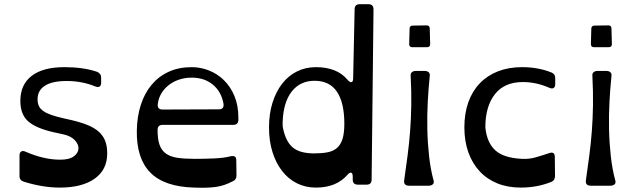

<svg xmlns="http://www.w3.org/2000/svg" viewBox="-20 -880 3026 915"><path d="M462 -486Q462 -472 454.5 -467.5Q447 -463 434 -468Q371 -494 298 -494Q229 -494 194 -471.5Q159 -449 159 -407Q159 -389 165 -375.5Q171 -362 185.5 -351.5Q200 -341 224 -332.5Q248 -324 284 -316L315 -309Q363 -298 396.5 -284.5Q430 -271 451 -252Q472 -233 481.5 -208Q491 -183 491 -149Q491 -71 431 -28.5Q371 14 265 14Q184 14 94 -14Q73 -20 73 -41V-139Q73 -153 81 -158Q89 -163 102 -157Q189 -119 267 -119Q311 -119 332 -135Q353 -151 354 -171.5Q355 -192 337 -211.5Q319 -231 285 -239L235 -250Q151 -269 114 -302Q77 -335 77 -399Q77 -477 131 -518.5Q185 -560 287 -560Q377 -560 442 -538Q462 -530 462 -510Z M1024 -359Q1037 -359 1042 -366.5Q1047 -374 1045 -386Q1035 -443 994.5 -476.5Q954 -510 894 -510Q861 -510 833 -500.5Q805 -491 783.5 -474Q762 -457 748.5 -434Q735 -411 732 -384Q729 -358 755 -358ZM1116 -310Q1116 -285 1092 -285H755Q731 -285 731 -260Q731 -216 740.5 -189.5Q750 -163 771 -148Q792 -133 825.5 -128Q859 -123 908 -123Q953 -123 1000 -125Q1047 -127 1078 -135Q1090 -138 1098 -134.5Q1106 -131 1106 -117L1107 -44Q1107 -23 1089 -16Q1068 -5 1048.5 1.5Q1029 8 1007.5 11Q986 14 961 14.5Q936 15 905 14Q763 10 696.5 -57.5Q630 -125 632 -257Q633 -324 651 -380Q669 -436 702.5 -476Q736 -516 784 -538Q832 -560 894 -560Q935 -560 975 -544.5Q1015 -529 1046.5 -498.5Q1078 -468 1097 -423Q1116 -378 1116 -319Z M1479 -495Q1410 -495 1370 -443.5Q1330 -392 1327 -298Q1327 -290 1327 -283Q1327 -276 1329 -268Q1342 -205 1375.5 -177Q1409 -149 1477 -149Q1513 -149 1540 -154Q1567 -159 1585 -174Q1603 -189 1612 -217Q1621 -245 1621 -290Q1621 -390 1586 -442.5Q1551 -495 1479 -495ZM1736 -860Q1760 -860 1760 -835L1751 -24Q1751 0 1727 0H1686Q1661 0 1661 -24V-38Q1661 -55 1653.5 -57Q1646 -59 1635 -46Q1582 14 1486 14Q1436 14 1395 -6.5Q1354 -27 1324.5 -65Q1295 -103 1278.5 -155.5Q1262 -208 1262 -273Q1262 -337 1278.5 -390Q1295 -443 1324.5 -481Q1354 -519 1395 -539.5Q1436 -560 1486 -560Q1534 -560 1572 -545.5Q1610 -531 1636 -500Q1647 -487 1655 -488.5Q1663 -490 1663 -507L1670 -836Q1670 -860 1695 -860Z M1906 -20Q1915 -82 1922.5 -139.5Q1930 -197 1934.5 -256Q1939 -315 1940 -379Q1941 -443 1937 -520Q1936 -530 1943 -536Q1950 -542 1962 -542H2004Q2016 -542 2023 -535.5Q2030 -529 2028 -517Q2022 -460 2018.5 -394.5Q2015 -329 2016.5 -263Q2018 -197 2025 -134.5Q2032 -72 2046 -21Q2050 -8 2042.5 -1.5Q2035 5 2023 5H1930Q1903 5 1906 -20ZM1932 -743Q1932 -758 1947 -758L2013 -759Q2028 -759 2028 -744L2030 -670Q2030 -655 2015 -655H1945Q1930 -655 1930 -670Z M2626 -479Q2626 -465 2618 -460.5Q2610 -456 2597 -462Q2535 -489 2472 -489Q2384 -489 2338.5 -431Q2293 -373 2293 -273Q2300 -201 2340 -164Q2380 -127 2468 -123Q2500 -121 2532 -130Q2564 -139 2596 -150Q2624 -160 2624 -132L2625 -42Q2625 -20 2607 -13Q2539 14 2462 14Q2400 14 2350.5 -6Q2301 -26 2266 -63.5Q2231 -101 2212 -154Q2193 -207 2193 -273Q2193 -340 2212 -393Q2231 -446 2266.5 -483Q2302 -520 2353 -540Q2404 -560 2468 -560Q2544 -560 2607 -535Q2626 -528 2626 -507Z M2772 -20Q2781 -82 2788.5 -139.5Q2796 -197 2800.5 -256Q2805 -315 2806 -379Q2807 -443 2803 -520Q2802 -530 2809 -536Q2816 -542 2828 -542H2870Q2882 -542 2889 -535.5Q2896 -529 2894 -517Q2888 -460 2884.5 -394.5Q2881 -329 2882.5 -263Q2884 -197 2891 -134.5Q2898 -72 2912 -21Q2916 -8 2908.5 -1.5Q2901 5 2889 5H2796Q2769 5 2772 -20ZM2798 -743Q2798 -758 2813 -758L2879 -759Q2894 -759 2894 -744L2896 -670Q2896 -655 2881 -655H2811Q2796 -655 2796 -670Z"/></svg>

Font: OpenDyslexic 3
Style: Regular
Weight: 400
Designer: Abelardo Gonzalez
Version: Version 1.000;PS 001.001;hotconv 1.0.56